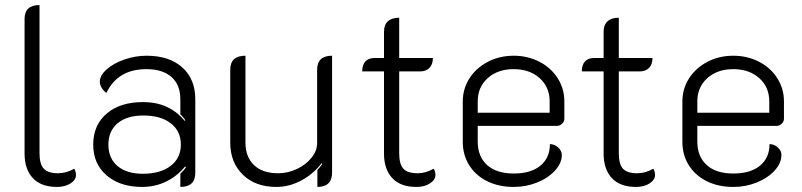

<svg xmlns="http://www.w3.org/2000/svg" viewBox="-20 -729 3167 758"><path d="M77 -123V-654Q77 -709 136 -709V-124Q136 -81 153 -63Q170 -45 209 -45Q242 -45 273 -63Q280 -51 280 -38Q280 -19 258.5 -5Q237 9 205 9Q142 9 109.5 -26Q77 -61 77 -123Z M348 -158Q348 -235 401 -280.5Q454 -326 545 -326Q648 -326 709 -252L712 -254Q704 -266 692 -278V-337Q692 -394 657 -425Q622 -456 558 -456Q445 -456 400 -362Q388 -371 381 -383Q374 -395 374 -406Q374 -431 401 -455Q428 -479 471 -494Q514 -509 559 -509Q648 -509 699.5 -463Q751 -417 751 -337V-47Q751 9 692 9V-43Q710 -61 714 -69L711 -72Q679 -33 635.5 -12Q592 9 541 9Q454 9 401 -36.5Q348 -82 348 -158ZM694 -158Q694 -211 654.5 -242Q615 -273 546 -273Q481 -273 444.5 -242.5Q408 -212 408 -158Q408 -104 444 -73.5Q480 -43 544 -43Q613 -43 653.5 -74Q694 -105 694 -158Z M1291 -48Q1291 9 1233 9V-58Q1240 -65 1252 -81L1250 -85Q1217 -42 1169.5 -16.5Q1122 9 1071 9Q988 9 938.5 -39.5Q889 -88 889 -166V-454Q889 -509 949 -509V-167Q949 -110 982.5 -77.5Q1016 -45 1078 -45Q1117 -45 1152.5 -62Q1188 -79 1210 -106.5Q1232 -134 1232 -164V-454Q1232 -509 1291 -509Z M1496 -123V-447H1410Q1410 -473 1422.5 -486.5Q1435 -500 1459 -500H1496V-604Q1496 -631 1511.5 -645Q1527 -659 1556 -659V-500H1689Q1689 -475 1675.5 -461Q1662 -447 1638 -447H1556V-124Q1556 -81 1572.5 -63Q1589 -45 1629 -45Q1661 -45 1692 -63Q1699 -53 1699 -38Q1699 -19 1677.5 -5Q1656 9 1624 9Q1561 9 1528.5 -26Q1496 -61 1496 -123Z M1807 -169V-328Q1807 -379 1833.5 -420Q1860 -461 1906 -485Q1952 -509 2008 -509Q2063 -509 2109 -485.5Q2155 -462 2181.5 -420.5Q2208 -379 2208 -329V-260Q2208 -249 2199 -240.5Q2190 -232 2179 -232H1866V-170Q1866 -111 1903 -77.5Q1940 -44 2008 -44Q2076 -44 2113.5 -75Q2151 -106 2151 -160Q2169 -160 2183.5 -147Q2198 -134 2198 -117Q2198 -85 2171 -55.5Q2144 -26 2100.5 -8.5Q2057 9 2008 9Q1949 9 1903.5 -13.5Q1858 -36 1832.5 -76.5Q1807 -117 1807 -169ZM2150 -284V-329Q2150 -385 2110.5 -420.5Q2071 -456 2008 -456Q1945 -456 1905.5 -420.5Q1866 -385 1866 -329V-284Z M2363 -123V-447H2277Q2277 -473 2289.5 -486.5Q2302 -500 2326 -500H2363V-604Q2363 -631 2378.5 -645Q2394 -659 2423 -659V-500H2556Q2556 -475 2542.5 -461Q2529 -447 2505 -447H2423V-124Q2423 -81 2439.5 -63Q2456 -45 2496 -45Q2528 -45 2559 -63Q2566 -53 2566 -38Q2566 -19 2544.5 -5Q2523 9 2491 9Q2428 9 2395.5 -26Q2363 -61 2363 -123Z M2674 -169V-328Q2674 -379 2700.5 -420Q2727 -461 2773 -485Q2819 -509 2875 -509Q2930 -509 2976 -485.5Q3022 -462 3048.5 -420.5Q3075 -379 3075 -329V-260Q3075 -249 3066 -240.5Q3057 -232 3046 -232H2733V-170Q2733 -111 2770 -77.5Q2807 -44 2875 -44Q2943 -44 2980.5 -75Q3018 -106 3018 -160Q3036 -160 3050.5 -147Q3065 -134 3065 -117Q3065 -85 3038 -55.5Q3011 -26 2967.5 -8.5Q2924 9 2875 9Q2816 9 2770.5 -13.5Q2725 -36 2699.5 -76.5Q2674 -117 2674 -169ZM3017 -284V-329Q3017 -385 2977.5 -420.5Q2938 -456 2875 -456Q2812 -456 2772.5 -420.5Q2733 -385 2733 -329V-284Z"/></svg>

Font: K2D ExtraLight
Style: Regular
Weight: 275
Designer: Katatrad Aksorn Co.,Ltd.
Foundry: Cadson Demak Co.,Ltd.
Version: Version 1.000; ttfautohint (v1.6)